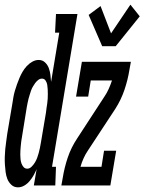

<svg xmlns="http://www.w3.org/2000/svg" viewBox="-43 -795 619 823"><path d="M34 8Q17 8 5.5 -3Q-6 -14 -11.5 -28Q-17 -42 -19 -58Q-21 -74 -22 -90Q-23 -106 -22.5 -122.5Q-22 -139 -20.5 -155.5Q-19 -172 -16.5 -188Q-14 -204 -12 -221L10 -351Q12 -365 14.5 -379Q17 -393 21 -406.5Q25 -420 30 -434Q35 -448 40.5 -461Q46 -474 53.5 -487Q61 -500 71.5 -511.5Q82 -523 95.5 -530.5Q109 -538 123 -538Q139 -538 150 -527.5Q161 -517 166 -503.5Q171 -490 173 -475Q175 -460 176 -444L211 -655H193L197 -735H289L180 -80H197L194 0H102L114 -70Q108 -56 101 -43.5Q94 -31 84 -19Q74 -7 61 0.5Q48 8 34 8ZM74 -72Q84 -72 92.5 -80.5Q101 -89 107 -99Q113 -109 116.5 -119Q120 -129 123 -139.5Q126 -150 128 -160.5Q130 -171 132 -182L154 -312Q155 -322 156.5 -332Q158 -342 159.5 -352Q161 -362 161.5 -372Q162 -382 162 -392Q162 -402 161.5 -412Q161 -422 159.5 -431.5Q158 -441 152.5 -449.5Q147 -458 137 -458Q128 -458 120.5 -452Q113 -446 107.5 -438.5Q102 -431 97.5 -423Q93 -415 90 -406.5Q87 -398 84.5 -389.5Q82 -381 79.5 -372.5Q77 -364 75.5 -355Q74 -346 72 -337L51 -207Q49 -198 48 -188.5Q47 -179 46 -169.5Q45 -160 44.5 -150.5Q44 -141 44 -131.5Q44 -122 45 -112.5Q46 -103 49 -94.5Q52 -86 58 -79Q64 -72 74 -72Q74 -72 74 -72Q74 -72 74 -72ZM395 -597 337 -731 388 -769 433 -652 516 -775 556 -725 453 -597ZM220 0 226 -33Q233 -77 247.5 -120Q262 -163 288 -202L404 -380Q415 -396 423 -414Q431 -432 437 -450H346L335 -381H283L308 -530H518L512 -497Q505 -453 490.5 -410Q476 -367 451 -328L334 -150Q323 -134 315 -116Q307 -98 302 -80H392L403 -149H455L430 0Z"/></svg>

Font: Iosevka Curly Slab MdObl
Style: Regular
Weight: 500
Italic angle: -9°
Monospace: yes
Designer: Belleve Invis
Foundry: Belleve Invis
Version: Version 11.0.0; ttfautohint (v1.8.3)